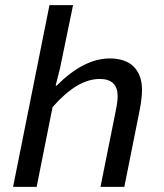

<svg xmlns="http://www.w3.org/2000/svg" viewBox="-20 -729 640 749"><path d="M31 0 173 -709H265L214 -462L197 -395H201Q307 -501 408 -501Q470 -501 502 -468.5Q534 -436 534 -378Q534 -347 525 -300L465 0H372L430 -289Q439 -332 439 -353Q439 -421 369 -421Q281 -421 185 -311L123 0Z"/></svg>

Font: TypoPRO Source Code Pro
Style: Italic
Weight: 500
Italic angle: -11°
Monospace: yes
Designer: Paul D. Hunt, Teo Tuominen
Foundry: Adobe Systems Incorporated
Version: Version 1.030;PS 1.0;hotconv 1.0.84;makeotf.lib2.5.63406